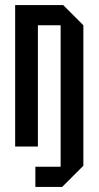

<svg xmlns="http://www.w3.org/2000/svg" viewBox="-20 -580 390 760"><path d="M40 0V-560H230L310 -480V76L226 160H120V80H220V-480H130V0Z"/></svg>

Font: Tektur Condensed
Style: Regular
Weight: 400
Width: 3
Designer: Adam Jagosz
Foundry: Adam Jagosz
Version: Version 1.005;gftools[0.9.30]